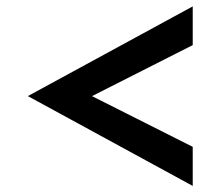

<svg xmlns="http://www.w3.org/2000/svg" viewBox="-20 -606 700 610"><path d="M592.3 -15.3 68.5 -300.7 592.3 -585.7V-462.7L272.3 -300.6L592.3 -139.5Z"/></svg>

Font: Panamera Thin
Style: Regular
Weight: 100
Designer: Bastien Sozeau
Foundry: NBR — Bastien Sozeau
Version: Version 3.003;gftools[0.9.33]